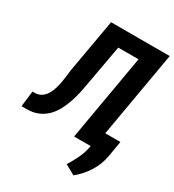

<svg xmlns="http://www.w3.org/2000/svg" viewBox="-244 -833 1055 1162"><g transform="rotate(30 284.0 -252.5)"><path d="M595.7 -710.9 472.2 0H337.9L441.9 -599.6H300.3L253.4 -338.9Q247.6 -302.7 239.5 -263.7Q231.4 -224.6 219.2 -187Q207 -149.4 189.2 -115.2Q171.4 -81.1 146 -55.4Q120.6 -29.8 86.4 -14.9Q52.2 0 6.8 0H-29.3L-16.1 -109.9L1 -109.4Q26.9 -110.4 45.2 -122.6Q63.5 -134.8 75.9 -154.1Q88.4 -173.3 95.9 -197.8Q103.5 -222.2 108.2 -247.3Q112.8 -272.5 115.5 -296.4Q118.2 -320.3 120.6 -338.9L186 -710.9ZM579.1 -3.9Q573.7 27.3 562.5 56.6Q551.3 85.9 534.7 112.5Q518.1 139.2 497.1 162.6Q476.1 186 452.1 205.6L382.8 167.5Q407.2 127.9 426 88.6Q444.8 49.3 453.1 2.9L472.7 -111.3H597.2Z"/></g></svg>

Font: Roboto Mono
Style: Bold Italic
Weight: 700
Designer: Google
Version: Version 2.000985; 2015; ttfautohint (v1.3)